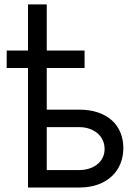

<svg xmlns="http://www.w3.org/2000/svg" viewBox="-20 -838 622 858"><path d="M358 -534.1H188.9V-348H333.8Q381.7 -348 418.7 -335.2Q455.6 -322.4 480.6 -299.5Q505.7 -276.6 518.5 -245Q531.2 -213.4 531.2 -176.1Q531.2 -139.6 518.5 -107.4Q505.7 -75.3 480.6 -51.3Q455.6 -27.3 418.7 -13.7Q381.7 0 333.8 0H105.1V-534.1H9.9V-612.2H105.1V-818.2H188.9V-612.2H358ZM188.9 -78.1H333.8Q358.7 -78.1 379.6 -85Q400.6 -92 415.7 -104.4Q430.8 -116.8 439.1 -134.1Q447.4 -151.3 447.4 -171.9Q447.4 -193.5 439.1 -211.5Q430.8 -229.4 415.7 -242.4Q400.6 -255.3 379.6 -262.6Q358.7 -269.9 333.8 -269.9H188.9Z"/></svg>

Font: Fast_Sans-Dotted
Style: Regular
Weight: 400
Version: Version 3.018